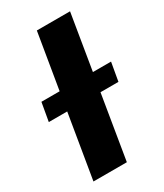

<svg xmlns="http://www.w3.org/2000/svg" viewBox="-230 -803 752 878"><g transform="rotate(-30 146.5 -364.0)"><path d="M291.5 -727.5 171.4 0H-4.9L116.2 -727.5ZM-45.9 -337.4 -28.8 -434.6H338.9L321.8 -337.4Z"/></g></svg>

Font: Inter Tight ExtraBold
Style: Italic
Weight: 800
Italic angle: -9.39999°
Designer: Rasmus Andersson
Foundry: rsms
Version: Version 3.004